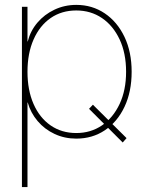

<svg xmlns="http://www.w3.org/2000/svg" viewBox="-20 -550 599 774"><path d="M354.5 -127.9 490.2 6.8 474.6 24.4 338.9 -111.3ZM68.4 204.1V-522.5H90.8V-382.8H91.8Q102.5 -425.3 130.6 -458.5Q158.7 -491.7 199.5 -511Q240.2 -530.3 287.6 -530.3Q351.6 -530.3 402.1 -496.3Q452.6 -462.4 481.7 -401.6Q510.7 -340.8 510.7 -260.7Q510.7 -180.2 481.9 -119.4Q453.1 -58.6 402.8 -24.9Q352.5 8.8 287.6 8.8Q240.2 8.8 200 -10Q159.7 -28.8 131.6 -62Q103.5 -95.2 91.8 -136.7H90.8V204.1ZM287.6 -13.7Q345.7 -13.7 390.9 -44.4Q436 -75.2 462.2 -130.9Q488.3 -186.5 488.3 -260.7Q488.3 -335.4 462.2 -391.1Q436 -446.8 390.9 -477.3Q345.7 -507.8 287.6 -507.8Q228.5 -507.8 184.3 -477.3Q140.1 -446.8 115.5 -391.1Q90.8 -335.4 90.8 -260.7Q90.8 -186.5 115.2 -130.9Q139.6 -75.2 184.1 -44.4Q228.5 -13.7 287.6 -13.7Z"/></svg>

Font: Inter 28pt Thin
Style: Regular
Weight: 250
Designer: Rasmus Andersson
Foundry: rsms
Version: Version 4.001;git-66647c0bb